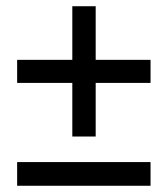

<svg xmlns="http://www.w3.org/2000/svg" viewBox="-20 -618 538 616"><path d="M35 -426H463V-352H35ZM212 -598H287V-180H212ZM35 -98H463V-22H35Z"/></svg>

Font: Alexandria Light
Style: Regular
Weight: 300
Designer: Mohamed Gaber
Foundry: Kief Type Foundry
Version: Version 5.100